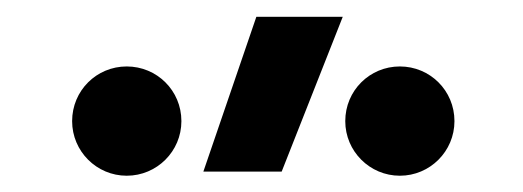

<svg xmlns="http://www.w3.org/2000/svg" viewBox="-20 -815 626 230"><path d="M223.6 -609.4H317.4L390.6 -794.9H287.1ZM131.8 -604.5C168 -604.5 197.3 -633.8 197.3 -669.9C197.3 -706.5 168 -735.4 131.8 -735.4C95.7 -735.4 66.4 -706.5 66.4 -669.9C66.4 -633.8 95.7 -604.5 131.8 -604.5ZM459 -604.5C495.1 -604.5 524.4 -633.8 524.4 -669.9C524.4 -706.5 495.1 -735.4 459 -735.4C422.9 -735.4 393.6 -706.5 393.6 -669.9C393.6 -633.8 422.9 -604.5 459 -604.5Z"/></svg>

Font: Cascadia Mono NF
Style: Regular
Weight: 400
Monospace: yes
Designer: Aaron Bell
Foundry: Saja Typeworks
Version: Version 2404.023